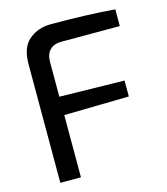

<svg xmlns="http://www.w3.org/2000/svg" viewBox="-110 -823 792 909"><g transform="rotate(-15 286.0 -368.5)"><path d="M73 -583Q73 -664 117 -700.5Q161 -737 223 -737Q405 -737 537 -726V-644H251Q214 -644 194 -623.5Q174 -603 174 -566V-395L492 -389V-311L174 -305V0H73Z"/></g></svg>

Font: Exo Medium
Style: Regular
Weight: 500
Designer: Natanael Gama
Foundry: Natanael Gama
Version: Version 1.500; ttfautohint (v1.6)